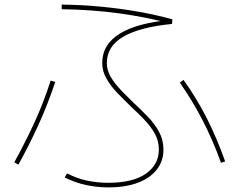

<svg xmlns="http://www.w3.org/2000/svg" viewBox="-20 -774 1040 834"><path d="M261 -3 271 -21Q313 1 358 10.5Q403 20 450 20Q557 20 613.5 -19.5Q670 -59 670 -124Q670 -162 652.5 -193.5Q635 -225 607 -254Q579 -283 548 -312Q518 -341 489.5 -370.5Q461 -400 442.5 -432.5Q424 -465 424 -500Q424 -581 500.5 -628Q577 -675 725 -688L724 -671Q615 -700 497.5 -716Q380 -732 248 -734V-754Q337 -753 419.5 -745Q502 -737 579 -723.5Q656 -710 729 -690L727 -670Q656 -663 603 -649Q550 -635 514.5 -614Q479 -593 461.5 -564.5Q444 -536 444 -500Q444 -469 461 -440Q478 -411 505 -383Q532 -355 562 -326Q593 -297 622.5 -266.5Q652 -236 671 -201Q690 -166 690 -124Q690 -75 661.5 -38Q633 -1 579.5 19.5Q526 40 450 40Q401 40 353 29.5Q305 19 261 -3ZM60 -59 42 -69Q88 -152 128.5 -239.5Q169 -327 200 -424L220 -418Q187 -319 146.5 -230.5Q106 -142 60 -59ZM958 -73 940 -67Q903 -169 858.5 -254.5Q814 -340 761 -415L777 -427Q832 -351 876.5 -264Q921 -177 958 -73Z"/></svg>

Font: Murecho Thin Thin
Style: Regular
Weight: 250
Version: Version 1.010